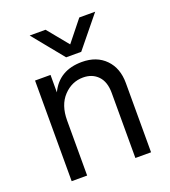

<svg xmlns="http://www.w3.org/2000/svg" viewBox="-132 -812 804 909"><g transform="rotate(-20 270.0 -358.0)"><path d="M473 0H394V-328Q394 -384 365.5 -413.5Q337 -443 291 -443Q234 -443 192.5 -399Q151 -355 151 -277V0H73V-507H151V-419Q196 -514 311 -514Q385 -514 429 -469Q473 -424 473 -349ZM325 -560H249L122 -716H202L288 -611L372 -716H452Z"/></g></svg>

Font: Hind Vadodara
Style: Regular
Weight: 400
Designer: Hitesh Malaviya
Foundry: Indian Type Foundry
Version: Version 1.001;PS 1.0;hotconv 1.0.86;makeotf.lib2.5.63406; tt